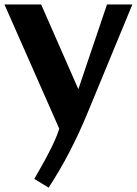

<svg xmlns="http://www.w3.org/2000/svg" viewBox="-22 -584 616 864"><path d="M573.7 -564 368.7 -67.9Q333.5 17.1 290.3 100.3Q247.1 183.6 196.8 260.3L132.3 221.2Q144.5 199.2 161.1 170.4Q177.7 141.6 193.8 110.8Q210 80.1 223.6 50Q237.3 20 244.6 -4.9L-2 -564H163.1L330.6 -182.6L459.5 -564Z"/></svg>

Font: Aclonica
Style: Regular
Weight: 400
Designer: Astigmatic (AOETI)
Foundry: Astigmatic (AOETI)
Version: Version 1.000